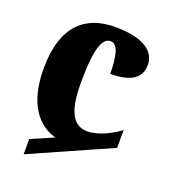

<svg xmlns="http://www.w3.org/2000/svg" viewBox="-124 -640 737 838"><g transform="rotate(20 245.0 -220.5)"><path d="M82 109 456 -57V-140C426 -116 363 -80 308 -80C236 -80 210 -149 210 -270C210 -438 235 -485 271 -485C307 -485 317 -422 317 -350C440 -350 458 -402 458 -444C458 -498 411 -550 268 -550C138 -550 36 -480 36 -273C36 -108 104 -30 187 -7L82 38Z"/></g></svg>

Font: Noto Serif Georgian Condensed Black
Style: Regular
Weight: 900
Width: 3
Designer: Monotype Design Team, Akaki Razmadze
Foundry: Google LLC
Version: Version 2.003